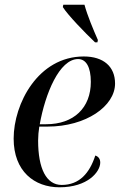

<svg xmlns="http://www.w3.org/2000/svg" viewBox="-20 -786 519 816"><path d="M384 -606H394L396 -616C377 -659 351 -721 339 -766H249L247 -756C269 -721 341 -647 384 -606ZM233 10C353 10 406 -56 406 -95C406 -111 398 -121 385 -125C361 -51 318 0 242 0C177 0 142 -69 142 -189C142 -207 144 -230 147 -248H182C346 -248 469 -335 469 -431C469 -503 420 -546 336 -546C142 -546 38 -345 38 -197C38 -58 126 10 233 10ZM176 -258H149C172 -387 232 -535 312 -535C346 -535 366 -501 366 -438C366 -328 294 -258 176 -258Z"/></svg>

Font: Noto Serif Display
Style: Italic
Weight: 400
Italic angle: -12°
Designer: Monotype Design Team
Foundry: Monotype Imaging Inc.
Version: Version 2.009